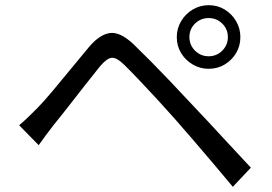

<svg xmlns="http://www.w3.org/2000/svg" viewBox="-20 -742 1040 734"><path d="M704.1 -600.1Q704.1 -569.8 725.6 -548.3Q747.1 -526.9 777.8 -526.9Q808.1 -526.9 829.6 -548.3Q851.1 -569.8 851.1 -600.1Q851.1 -630.9 829.6 -651.9Q808.1 -672.9 777.8 -672.9Q747.1 -672.9 725.6 -651.9Q704.1 -630.9 704.1 -600.1ZM655.8 -600.1Q655.8 -633.3 672.4 -661.1Q689 -689 716.8 -705.6Q744.6 -722.2 777.8 -722.2Q811.5 -722.2 838.9 -705.6Q866.2 -689 882.6 -661.1Q898.9 -633.3 898.9 -600.1Q898.9 -566.4 882.6 -539.1Q866.2 -511.7 838.9 -495.4Q811.5 -479 777.8 -479Q744.6 -479 716.8 -495.4Q689 -511.7 672.4 -539.1Q655.8 -566.4 655.8 -600.1ZM53.2 -263.2Q72.3 -279.3 87.9 -294.4Q103.5 -309.6 124 -330.1Q147.5 -354 181.6 -394.8Q215.8 -435.5 252.7 -480.7Q289.6 -525.9 320.8 -563Q361.3 -610.4 400.1 -615.7Q439 -621.1 490.2 -573.2Q520.5 -543.9 556.9 -507.1Q593.3 -470.2 629.4 -432.4Q665.5 -394.5 694.8 -362.8Q728.5 -327.6 770.8 -282.2Q813 -236.8 856.7 -189.5Q900.4 -142.1 939 -101.1L870.1 -27.8Q834.5 -70.8 794.9 -117.4Q755.4 -164.1 717.3 -208.3Q679.2 -252.4 647 -289.1Q618.2 -321.8 581.1 -362.1Q543.9 -402.3 509.5 -438.5Q475.1 -474.6 454.1 -495.1Q424.8 -523.4 406.2 -521Q387.7 -518.6 361.8 -487.8Q337.9 -458.5 305.2 -416.5Q272.5 -374.5 240.2 -333.3Q208 -292 185.1 -264.2Q169.9 -245.1 154.5 -223.9Q139.2 -202.6 127.9 -187Z"/></svg>

Font: Source Han Sans CN
Style: Regular
Weight: 400
Designer: Ryoko NISHIZUKA  (kana, bopomofo & ideographs); Paul D. Hunt (Latin, Greek & Cyrillic); Sandoll Communications , Soo-you
Foundry: Adobe
Version: Version 2.004;hotconv 1.0.118;makeotfexe 2.5.65603